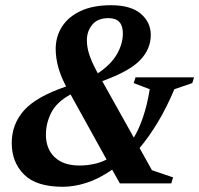

<svg xmlns="http://www.w3.org/2000/svg" viewBox="-20 -703 764 736"><path d="M439.5 0 410 -52.5Q357.5 -16.5 310.5 -1.8Q263.5 13 220.5 13Q119 13 72 -34.2Q25 -81.5 25 -154.5Q25 -227 72 -279.8Q119 -332.5 233.5 -371.5Q193.5 -446.5 193.5 -515.5Q193.5 -562.5 217.5 -600.5Q241.5 -638.5 289 -660.8Q336.5 -683 406 -683Q481 -683 519.5 -650.5Q558 -618 558 -569Q558 -515.5 517.5 -472.8Q477 -430 372 -392L493 -175.5Q512 -206.5 528 -253Q544 -299.5 554 -361L492.5 -384.5L499.5 -406.5H724L717 -384.5L648.5 -361Q618 -289 584.2 -233.2Q550.5 -177.5 515 -135.5L562.5 -50.5L643.5 -23L636.5 0ZM352.5 -426.5 355 -422Q405 -455 428 -495Q451 -535 451 -575Q451 -633.5 396 -633.5Q354 -633.5 333.5 -608.2Q313 -583 313 -549Q313 -522.5 322 -494.5Q331 -466.5 352.5 -426.5ZM156 -186.5Q156 -132.5 189.5 -100.5Q223 -68.5 285 -68.5Q311 -68.5 337.5 -73.8Q364 -79 388.5 -91.5L250.5 -341Q198 -312.5 177 -272Q156 -231.5 156 -186.5Z"/></svg>

Font: Newsreader Text
Style: Bold Italic
Weight: 700
Italic angle: -17°
Designer: Hugues Gentile
Foundry: Production Type
Version: Version 1.001